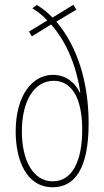

<svg xmlns="http://www.w3.org/2000/svg" viewBox="-20 -778 439 808"><path d="M135 -757 116 -743C136 -731 160 -713 179 -692L102 -645L114 -625L195 -675C263 -599 303 -492 318 -389H315C302 -420 265 -463 203 -463C115 -463 46 -375 46 -225C46 -107 89 10 202 10C295 10 353 -69 353 -259C353 -423 310 -578 217 -687L301 -737L289 -758L201 -704C182 -724 160 -742 135 -757ZM206 -438C279 -438 326 -370 326 -232C326 -102 285 -15 202 -15C118 -15 72 -105 72 -225C72 -353 124 -438 206 -438Z"/></svg>

Font: Noto Sans Ethiopic ExtraCondensed Thin
Style: Regular
Weight: 100
Width: 2
Designer: Monotype Design Team
Foundry: Monotype Imaging Inc.
Version: Version 2.102